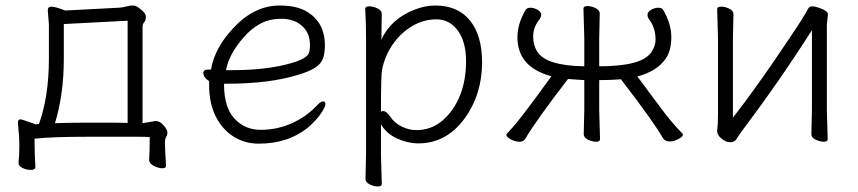

<svg xmlns="http://www.w3.org/2000/svg" viewBox="-20 -504 3106 695"><path d="M108 100Q108 111 92 111Q76 111 61.5 104Q47 97 47 86V85Q50 60 50 25.5Q50 -9 45 -59V-62Q45 -72 55 -72Q59 -72 109 -54L121 -55Q157 -155 157 -291V-416L153 -466Q153 -480 165 -480Q180 -480 216 -466L409 -476Q425 -477 437 -480.5Q449 -484 460.5 -484Q472 -484 482 -476Q508 -458 508 -444Q508 -430 502 -423.5Q496 -417 496 -406V-58L543 -66Q559 -66 572.5 -50Q586 -34 586 -25Q586 -16 581.5 -8.5Q577 -1 577 15Q577 31 581 95V96Q581 105 567.5 105Q554 105 537 96.5Q520 88 520 75V74Q522 40 522 -8Q504 -9 477 -9H301Q167 -9 105 -2Q105 49 108 100ZM179 -58Q235 -60 286 -60H374Q411 -60 442 -59V-429L211 -417V-292Q211 -163 179 -58Z M917 16Q866 16 825.5 -9.5Q785 -35 761 -82.5Q737 -130 737 -195V-210Q716 -224 716 -240Q716 -252 733 -252Q744 -252 744 -253Q757 -331 826 -404Q901 -484 992 -484Q1053 -484 1089 -463Q1156 -424 1156 -340Q1156 -311 1149 -292Q1142 -273 1121.5 -259.5Q1101 -246 1059 -233Q954 -201 803 -201H791V-198Q791 -116 828.5 -75Q866 -34 924 -34Q982 -34 1035.5 -57.5Q1089 -81 1129 -124Q1141 -137 1149.5 -137Q1158 -137 1158 -127.5Q1158 -118 1143 -95Q1128 -72 1099 -46Q1026 16 917 16ZM798 -250H819Q948 -250 1036 -276Q1091 -292 1098 -312Q1102 -323 1102 -341Q1102 -385 1073 -410.5Q1044 -436 999 -436Q954 -436 921 -417.5Q888 -399 863 -370Q809 -309 798 -250Z M1362 162Q1362 171 1348 171Q1334 171 1318.5 163.5Q1303 156 1303 144L1305 55V-368Q1305 -421 1302 -472Q1302 -481 1316.5 -481Q1331 -481 1346.5 -473.5Q1362 -466 1362 -454Q1362 -454 1361 -401Q1361 -384 1361 -372L1360 -360Q1395 -435 1478 -468Q1517 -484 1556 -484Q1637 -484 1681 -430Q1725 -376 1725 -278Q1725 -162 1661 -74Q1595 15 1494 15Q1456 15 1417.5 -2.5Q1379 -20 1359 -54V56ZM1487 -33Q1541 -33 1581.5 -67.5Q1622 -102 1644.5 -157Q1667 -212 1667 -282.5Q1667 -353 1637 -393.5Q1607 -434 1560.5 -434Q1514 -434 1473.5 -410.5Q1433 -387 1403.5 -346Q1374 -305 1363 -252Q1359 -235 1359 -100Q1363 -102 1367 -102Q1379 -102 1393.5 -80.5Q1408 -59 1434 -46Q1460 -33 1487 -33Z M1860 9Q1845 9 1829 0.5Q1813 -8 1813 -16Q1813 -19 1821 -27Q1829 -35 1847 -56Q1882 -98 1976 -228Q1853 -261 1853 -369Q1853 -418 1883 -469Q1888 -476 1900.5 -476Q1913 -476 1926 -468.5Q1939 -461 1939 -451Q1939 -441 1930 -430Q1910 -404 1910 -372.5Q1910 -341 1924 -318Q1956 -266 2095 -264V-366L2092 -473Q2092 -482 2106.5 -482Q2121 -482 2136 -474.5Q2151 -467 2151 -455L2149 -366V-264Q2302 -264 2337 -314Q2353 -337 2353 -360Q2353 -404 2329 -435Q2324 -441 2324 -451Q2324 -461 2337 -468.5Q2350 -476 2362.5 -476Q2375 -476 2380 -469Q2410 -418 2410 -370Q2410 -322 2391 -294Q2361 -247 2287 -227L2300 -210Q2313 -192 2331.5 -167.5Q2350 -143 2367 -120Q2411 -60 2449 -22Q2452 -19 2452 -17Q2452 -9 2435.5 -0.5Q2419 8 2403 8Q2387 8 2379 -5Q2346 -63 2239 -202L2228 -217Q2189 -214 2149 -214V-106L2152 0Q2152 9 2138 9Q2124 9 2108.5 1.5Q2093 -6 2093 -18L2095 -106V-214Q2080 -215 2065 -216Q2050 -217 2036 -218Q1921 -69 1881 -1Q1875 9 1860 9Z M2976 0Q2976 9 2962 9Q2948 9 2932.5 1.5Q2917 -6 2917 -18L2919 -106V-395Q2805 -215 2663 -26Q2654 -14 2646.5 -1.5Q2639 11 2623.5 11Q2608 11 2592 -2Q2576 -15 2576 -29V-31Q2579 -58 2579 -86V-364L2576 -471Q2576 -480 2590.5 -480Q2605 -480 2620 -472.5Q2635 -465 2635 -453L2633 -364V-78Q2703 -168 2779 -279Q2855 -390 2878 -426.5Q2901 -463 2905 -472Q2909 -481 2920 -481Q2931 -481 2944 -476Q2977 -465 2977 -452L2973 -415V-106Z"/></svg>

Font: LXGW WenKai TC Light
Style: Regular
Weight: 300
Designer: LXGW / Fontworks Inc.
Foundry: LXGW / Fontworks Inc.
Version: Version 1.330